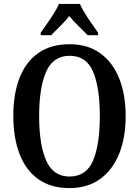

<svg xmlns="http://www.w3.org/2000/svg" viewBox="-20 -951 710 981"><path d="M335 10Q239 10 175 -36Q111 -82 79.5 -165Q48 -248 48 -359Q48 -470 79.5 -552Q111 -634 175 -679.5Q239 -725 336 -725Q428 -725 491.5 -679.5Q555 -634 588.5 -551.5Q622 -469 622 -358Q622 -247 588.5 -164.5Q555 -82 491 -36Q427 10 335 10ZM335 -49Q421 -49 455.5 -130.5Q490 -212 490 -358Q490 -504 455.5 -585Q421 -666 336 -666Q252 -666 216 -585Q180 -504 180 -358Q180 -212 216 -130.5Q252 -49 335 -49ZM188 -784Q201 -803 219.5 -829Q238 -855 255 -882Q272 -909 281 -931H388Q398 -909 414.5 -882Q431 -855 449.5 -829Q468 -803 481 -784V-771H428Q408 -792 381 -818Q354 -844 334 -869Q315 -844 288 -818Q261 -792 241 -771H188Z"/></svg>

Font: Noto Serif Condensed SemiBold
Style: Regular
Weight: 600
Width: 3
Designer: Monotype Design Team
Foundry: Monotype Imaging Inc.
Version: Version 2.013